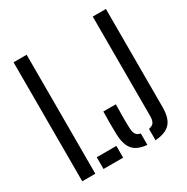

<svg xmlns="http://www.w3.org/2000/svg" viewBox="-180 -956 1090 1118"><g transform="rotate(-30 365.0 -397.0)"><path d="M59.5 0V-800H147.5V0ZM202.5 0V-79H334.5V0ZM548.5 6.5V-70Q573 -74 582.5 -88.5Q592 -103 592 -131V-800H680.5V-139Q680.5 -67 649.8 -32.8Q619 1.5 548.5 6.5ZM494 6Q429 0.5 400 -33.5Q371 -67.5 369 -139Q367 -215 369 -290.5H453Q452 -251.5 451.8 -210.8Q451.5 -170 453 -131Q454 -103 463 -89Q472 -75 494 -70.5Z"/></g></svg>

Font: Big Shoulders Stencil Text Medium
Style: Regular
Weight: 500
Designer: Patric King
Foundry: XO Type Co
Version: Version 1.000